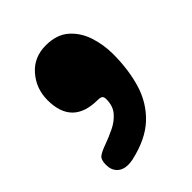

<svg xmlns="http://www.w3.org/2000/svg" viewBox="-134 -283 567 567"><g transform="rotate(-45 150.0 1.0)"><path d="M165 28.3Q165 18.1 159.9 15.1Q154.8 12.2 146 12.2Q40 12.2 40 -92.3Q40 -140.1 70.6 -175.3Q101.1 -210.4 150.9 -210.4Q195.8 -210.4 222.7 -187Q249.5 -163.6 261.5 -127.2Q273.4 -90.8 273.4 -51.8Q273.4 13.7 257.3 66.9Q241.2 120.1 202.4 156.7Q163.6 193.4 94.7 209Q83.5 211.4 74.2 211.4Q52.2 211.4 39.6 199Q26.9 186.5 26.9 164.6Q26.9 142.6 37.8 135.3Q48.8 127.9 66.9 121.6Q89.8 113.3 112.3 102.5Q134.8 91.8 149.9 74.2Q165 56.6 165 28.3Z"/></g></svg>

Font: Caprasimo
Style: Regular
Weight: 400
Designer: The DocRepair Project, Phaedra Charles, Flavia Zimbardi
Foundry: Google
Version: Version 1.001